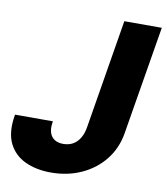

<svg xmlns="http://www.w3.org/2000/svg" viewBox="-93 -797 760 875"><g transform="rotate(10 287.5 -359.5)"><path d="M201.2 9.8Q133.3 9.8 81.8 -14.2Q30.3 -38.1 5.9 -87.9Q-18.6 -137.7 -5.9 -216.3L-4.9 -221.7H170.4L169.4 -216.3Q165 -188 171.4 -168.5Q177.7 -148.9 193.8 -138.7Q210 -128.4 233.9 -128.4Q259.3 -128.4 278.6 -139.2Q297.9 -149.9 310.8 -171.4Q323.7 -192.9 328.6 -224.1L411.6 -727.5H585L501.5 -224.1Q489.7 -153.8 447.8 -101.1Q405.8 -48.3 342 -19.3Q278.3 9.8 201.2 9.8Z"/></g></svg>

Font: Inter Tight ExtraBold
Style: Italic
Weight: 800
Italic angle: -9.39999°
Designer: Rasmus Andersson
Foundry: rsms
Version: Version 3.004